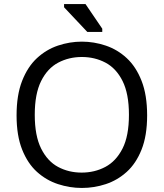

<svg xmlns="http://www.w3.org/2000/svg" viewBox="-20 -918 810 950"><path d="M385 12Q325 12 267 -7Q209 -26 163 -67.5Q117 -109 89.5 -178Q62 -247 62 -347Q62 -448 89.5 -518Q117 -588 163 -630.5Q209 -673 267 -692.5Q325 -712 385 -712Q445 -712 503 -692.5Q561 -673 607 -630.5Q653 -588 680.5 -518Q708 -448 708 -347Q708 -247 680.5 -178Q653 -109 607 -67.5Q561 -26 503.5 -7Q446 12 385 12ZM384 -64Q448 -64 501 -92Q554 -120 586 -182.5Q618 -245 618 -350Q618 -454 586.5 -517Q555 -580 502 -608Q449 -636 385 -636Q321 -636 268 -608Q215 -580 183.5 -517Q152 -454 152 -350Q152 -246 183.5 -183Q215 -120 267.5 -92Q320 -64 384 -64ZM486 -760H412L297 -882V-898H403L486 -776Z"/></svg>

Font: AR One Sans
Style: Regular
Weight: 400
Designer: Niteesh Yadav
Foundry: Niteesh Yadav
Version: Version 1.001;gftools[0.9.33]